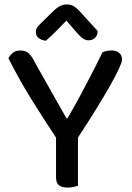

<svg xmlns="http://www.w3.org/2000/svg" viewBox="-20 -841 595 867"><path d="M327 -212H238Q211 -253 180.5 -300Q150 -347 120 -395.5Q90 -444 64 -491Q38 -538 18 -578Q24 -590 37 -601.5Q50 -613 71 -613Q94 -613 107.5 -602Q121 -591 134 -566Q144 -547 159 -521Q174 -495 191 -464.5Q208 -434 225 -404Q242 -374 256.5 -348.5Q271 -323 280 -307H285Q317 -362 343 -410.5Q369 -459 393.5 -506.5Q418 -554 442 -604Q451 -609 462.5 -611Q474 -613 484 -613Q506 -613 518.5 -602Q531 -591 531 -571Q531 -561 517 -530.5Q503 -500 477 -454Q451 -408 413 -346.5Q375 -285 327 -212ZM233 -255H332V-2Q326 0 313 3Q300 6 286 6Q258 6 245.5 -5Q233 -16 233 -40ZM280 -748Q262 -730 238.5 -705.5Q215 -681 187 -657Q168 -659 155 -669Q142 -679 142 -696Q142 -710 150 -720Q158 -730 172 -743L225 -795Q253 -821 281 -821Q299 -821 312 -813.5Q325 -806 339 -791L421 -701Q421 -682 409.5 -670.5Q398 -659 380 -659Q367 -659 355.5 -666.5Q344 -674 328 -692Z"/></svg>

Font: Baloo Tamma 2 Medium
Style: Regular
Weight: 500
Designer: Divya Kowshik, Shuchita Grover and Ek Type
Foundry: Ek Type
Version: Version 1.700